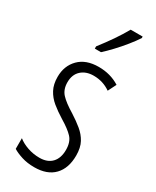

<svg xmlns="http://www.w3.org/2000/svg" viewBox="-199 -822 724 889"><g transform="rotate(30 163.0 -377.5)"><path d="M293 -134Q293 -66 256.5 -28Q220 10 151 10Q114 10 84 0.5Q54 -9 35 -21V-78Q56 -61 86.5 -50.5Q117 -40 150 -40Q193 -40 216 -64.5Q239 -89 239 -133Q239 -175 217.5 -198Q196 -221 151 -248Q117 -269 91.5 -290Q66 -311 51 -339Q36 -367 36 -407Q36 -466 73.5 -504Q111 -542 179 -542Q242 -542 291 -511L269 -467Q229 -495 179 -495Q138 -495 113 -472Q88 -449 88 -408Q88 -370 109.5 -346.5Q131 -323 179 -294Q212 -273 237.5 -252Q263 -231 278 -203.5Q293 -176 293 -134ZM284 -757Q269 -734 246 -705.5Q223 -677 198 -650.5Q173 -624 153 -606H120V-618Q151 -658 175 -693Q199 -728 220 -765H284Z"/></g></svg>

Font: Noto Sans Sinhala ExtraCondensed Light
Style: Regular
Weight: 300
Width: 2
Designer: Jelle Bosma - Monotype Design Team
Foundry: Monotype Imaging Inc.
Version: Version 2.006; ttfautohint (v1.8.4.7-5d5b)